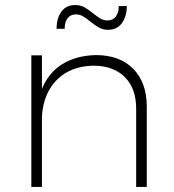

<svg xmlns="http://www.w3.org/2000/svg" viewBox="-20 -740 688 760"><path d="M408 -622Q388 -622 372.5 -630.5Q357 -639 337 -655Q320 -669 307.5 -676Q295 -683 281 -683Q259 -683 247.5 -668Q236 -653 236 -626H204Q204 -668 223 -694Q242 -720 278 -720Q298 -720 313.5 -711.5Q329 -703 349 -687Q366 -673 378.5 -666Q391 -659 405 -659Q427 -659 438.5 -674.5Q450 -690 450 -716H482Q482 -675 462.5 -648.5Q443 -622 408 -622ZM561 -318V0H519V-310Q519 -390 474 -435Q429 -480 349 -480Q260 -478 206.5 -425.5Q153 -373 146 -282V0H104V-521H146V-388Q172 -452 226.5 -486Q281 -520 359 -522Q454 -522 507.5 -467.5Q561 -413 561 -318Z"/></svg>

Font: TypoPRO Montserrat
Style: Regular
Weight: 275
Designer: Julieta Ulanovsky
Foundry: Julieta Ulanovsky
Version: Version 6.001